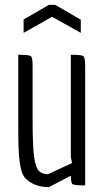

<svg xmlns="http://www.w3.org/2000/svg" viewBox="-20 -762 425 789"><path d="M55 -271V-537Q99 -537 106.5 -531.5Q114 -526 114 -491V-273Q114 -157 120.5 -114.5Q127 -72 140.5 -59Q154 -46 177 -46L276 -92L271 -117V-537Q315 -537 322.5 -531.5Q330 -526 330 -491V0Q286 0 278.5 -5Q271 -10 271 -40L181 7Q118 7 82 -32Q59 -58 56 -164Q55 -197 55 -271ZM312 -627 194 -693 77 -627V-682L181 -742H207L312 -681Z"/></svg>

Font: Economica
Style: Regular
Weight: 400
Designer: Vicente Lamonaca
Foundry: Vicente Lamonaca
Version: Version 1.101